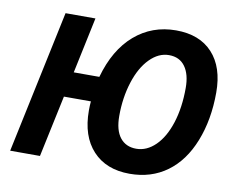

<svg xmlns="http://www.w3.org/2000/svg" viewBox="-79 -830 1165 945"><g transform="rotate(10 503.0 -357.5)"><path d="M975.1 -458Q975.1 -321.8 932.1 -213.4Q889.2 -105 810.3 -47.6Q731.4 9.8 624 9.8Q506.3 9.8 439.7 -62.3Q373 -134.3 373 -262.2Q373 -286.6 375 -308.1H240.2L174.8 0H25.9L176.8 -713.9H326.2L267.1 -434.1H395Q434.1 -574.7 521.2 -649.9Q608.4 -725.1 728 -725.1Q845.7 -725.1 910.4 -654.8Q975.1 -584.5 975.1 -458ZM714.8 -599.1Q662.6 -599.1 618.7 -554.4Q574.7 -509.8 549.8 -431.6Q524.9 -353.5 524.9 -262.2Q524.9 -190.4 554 -153.8Q583 -117.2 634.8 -117.2Q687 -117.2 730.5 -159.7Q773.9 -202.1 798.6 -279.1Q823.2 -356 823.2 -454.1Q823.2 -522 795.4 -560.5Q767.6 -599.1 714.8 -599.1Z"/></g></svg>

Font: Zoram GWebM
Style: Bold Italic
Weight: 700
Italic angle: -12°
Foundry: Ascender Corporation
Version: Version 1.000